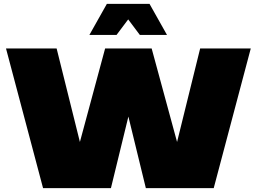

<svg xmlns="http://www.w3.org/2000/svg" viewBox="-20 -970 1324 990"><path d="M893 -238 1012 -720H1273L1082 0H732L642 -369L552 0H202L11 -720H272L392 -238L522 -720H762ZM581 -790H441L531 -950H751L841 -790H701L641 -870Z"/></svg>

Font: Metropolitano Black
Style: Regular
Weight: 900
Designer: Fonts by Alex Slobzheninov & Chris M. Simpson / Changes by Cristiano Sobral
Foundry: Fonts by Alex Slobzheninov & Chris M. Simpson / Changes by Cristiano Sobral
Version: Version 1.00;August 30, 2020;FontCreator 13.0.0.2681 64-bit